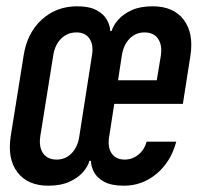

<svg xmlns="http://www.w3.org/2000/svg" viewBox="-20 -580 640 610"><path d="M134 10Q68 10 35.5 -32.5Q3 -75 14 -147L55 -403Q66 -475 112.5 -517.5Q159 -560 225 -560Q264 -560 287 -547.5Q310 -535 320 -516.5Q330 -498 330 -482H335Q339 -498 355 -516.5Q371 -535 398 -547.5Q425 -560 465 -560Q531 -560 563.5 -517.5Q596 -475 585 -403L561 -250H343L327 -147Q321 -113 334.5 -93Q348 -73 376 -73Q400 -73 419 -88Q438 -103 446 -130H540Q523 -66 477.5 -28Q432 10 374 10Q334 10 311 -2.5Q288 -15 278.5 -33.5Q269 -52 269 -69H264Q260 -52 244 -33.5Q228 -15 200.5 -2.5Q173 10 134 10ZM160 -73Q188 -73 207.5 -93Q227 -113 232 -147L272 -403Q278 -437 264.5 -457Q251 -477 223 -477Q194 -477 174 -457Q154 -437 149 -403L108 -147Q103 -113 117 -93Q131 -73 160 -73ZM355 -325H478L491 -403Q496 -437 482 -457Q468 -477 439 -477Q411 -477 391.5 -457Q372 -437 367 -403Z"/></svg>

Font: JetBrains Mono NL SemiBold
Style: Italic
Weight: 600
Italic angle: -9°
Monospace: yes
Designer: Philipp Nurullin, Konstantin Bulenkov
Foundry: JetBrains
Version: Version 2.305; ttfautohint (v1.8.4.7-5d5b)